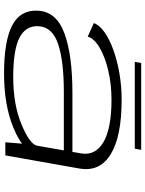

<svg xmlns="http://www.w3.org/2000/svg" viewBox="99 -827 735 973"><g transform="rotate(90 466.5 -340.5)"><path d="M701 0 708 -84.5Q677.5 -61.5 625 -40Q511.5 6.5 352 6.5Q189.5 6.5 110 -34.2Q30.5 -75 34 -162Q37 -257.5 147.2 -298.8Q257.5 -340 450.5 -340H750L757 -381.5Q770.5 -455.5 701 -496.8Q631.5 -538 486 -538Q405.5 -538 335.8 -521.2Q266 -504.5 220.2 -477Q174.5 -449.5 165.5 -417.5L97 -448.5Q107 -477 143 -502.5Q179 -528 233 -547.5Q287 -567 352 -578.2Q417 -589.5 485.5 -589.5Q671 -589.5 761.5 -534.2Q852 -479 834 -375.5L767.5 0ZM718.5 -161 742 -296.5H445.5Q289 -296.5 203.2 -267.5Q117.5 -238.5 113 -170Q108.5 -104.5 170.2 -72.2Q232 -40 370.5 -40Q509.5 -40 610.5 -82Q711.5 -124 718 -161ZM293.5 -656 299 -688.5H739.5L733.5 -656Z"/></g></svg>

Font: Anybody UltraExpanded Light
Style: Italic
Weight: 300
Width: 9
Italic angle: -10°
Designer: Tyler Finck
Foundry: Etcetera Type Company
Version: Version 1.010; ttfautohint (v1.8.3) -l 8 -r 50 -G 200 -x 14 